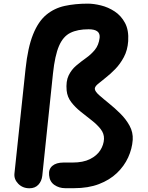

<svg xmlns="http://www.w3.org/2000/svg" viewBox="-20 -1031 815 1056"><path d="M142 4.5Q104.5 4.5 80.2 -20.5Q56 -45.5 59.5 -77L120.5 -652Q133 -770 161.8 -841.5Q190.5 -913 234.5 -949.5Q278.5 -986 336 -998.5Q393.5 -1011 463 -1011Q495.5 -1011 535.2 -1001.2Q575 -991.5 610.5 -968.2Q646 -945 667.5 -905Q689 -865 685 -804.5Q681.5 -754.5 661.2 -716.8Q641 -679 614 -651.2Q587 -623.5 560.8 -603.2Q534.5 -583 517.5 -568.2Q500.5 -553.5 501.5 -541.5Q503 -527.5 525.2 -507.8Q547.5 -488 579.2 -462.5Q611 -437 642 -406.2Q673 -375.5 692.8 -339.2Q712.5 -303 710 -262Q706.5 -212.5 684.8 -165Q663 -117.5 623 -79.2Q583 -41 524.2 -18.5Q465.5 4 387.5 4H338.5Q305 4 279 -14Q253 -32 250 -67.5Q246.5 -100.5 268 -118.8Q289.5 -137 329 -137H378.5Q437.5 -137 475.2 -156Q513 -175 531.8 -204.8Q550.5 -234.5 552 -267Q553 -296 533.8 -320.8Q514.5 -345.5 485 -368.5Q455.5 -391.5 424.8 -416Q394 -440.5 372 -469Q350 -497.5 346.5 -533.5Q342 -584 357.5 -616Q373 -648 399 -670Q425 -692 453 -711.8Q481 -731.5 502 -757.2Q523 -783 528 -823Q530.5 -847 515.2 -858.5Q500 -870 467.5 -870Q406.5 -870 366.8 -850.2Q327 -830.5 304.5 -778.2Q282 -726 271.5 -628L212.5 -64Q209 -34 190.8 -14.8Q172.5 4.5 142 4.5Z"/></svg>

Font: Edu SA Hand Cursive
Style: Regular
Weight: 400
Designer: Tina and Corey Anderson, Eben Sorkin, Mirko Velimirovic
Foundry: Google for Education
Version: Version 2.000